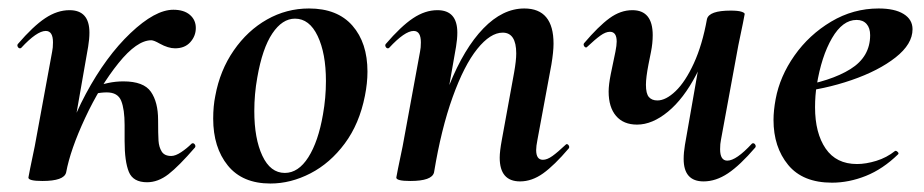

<svg xmlns="http://www.w3.org/2000/svg" viewBox="-20 -419 2180 453"><path d="M389 -396Q414 -396 428 -384Q442 -372 442 -353Q442 -334 429 -319.5Q416 -305 393 -305Q377 -305 357 -316Q343 -324 337 -324Q303 -324 259.5 -270Q216 -216 181 -141Q146 -66 136 -12L118 -14Q135 -109 182.5 -197.5Q230 -286 288 -341Q346 -396 389 -396ZM47 0 51 -21Q61 -68 62 -74L103 -297Q105 -306 105 -319Q105 -346 88 -346Q67 -346 30 -306Q29 -305 27 -305Q24 -305 22 -308.5Q20 -312 22 -315Q58 -357 86.5 -376Q115 -395 144 -395Q191 -395 191 -342Q191 -327 188 -309L136 -12Q131 8 80 8Q47 8 47 0ZM274 -86V-124Q274 -161 266 -181Q258 -201 232 -201Q219 -201 205 -198L200 -212Q235 -227 271 -227Q319 -227 336 -202.5Q353 -178 353 -136Q353 -102 354 -87Q355 -72 361.5 -61.5Q368 -51 384 -51Q394 -51 407.5 -60Q421 -69 432 -80Q433 -81 435 -81Q438 -81 440 -77.5Q442 -74 440 -71Q402 -27 377.5 -8Q353 11 327 11Q294 11 284 -13.5Q274 -38 274 -86Z M483 -139Q483 -169 488 -193Q499 -253 531.5 -300Q564 -347 610 -373Q656 -399 709 -399Q776 -399 811.5 -358.5Q847 -318 847 -250Q847 -223 841 -193Q828 -127 793.5 -80.5Q759 -34 712.5 -10Q666 14 618 14Q552 14 517.5 -28.5Q483 -71 483 -139ZM742 -149Q749 -188 749 -228Q749 -293 729.5 -334Q710 -375 676 -375Q646 -375 622.5 -340Q599 -305 587 -236Q580 -197 580 -157Q580 -92 599 -51.5Q618 -11 652 -11Q684 -11 707.5 -48Q731 -85 742 -149Z M1159 -47Q1159 -62 1164 -89L1193 -248Q1198 -276 1198 -293Q1198 -342 1166 -342Q1137 -342 1106 -303.5Q1075 -265 1048 -190Q1021 -115 1004 -12L986 -13Q1005 -131 1040 -218Q1075 -305 1120.5 -352Q1166 -399 1217 -399Q1286 -399 1286 -316Q1286 -297 1281 -267L1248 -89Q1245 -74 1245 -65Q1245 -42 1261 -42Q1271 -42 1283.5 -51Q1296 -60 1314 -77Q1316 -79 1317 -79Q1320 -79 1322 -75.5Q1324 -72 1322 -69Q1288 -29 1261.5 -10Q1235 9 1207 9Q1159 9 1159 -47ZM915 0 919 -21Q929 -68 930 -74L971 -297Q973 -306 973 -319Q973 -346 956 -346Q935 -346 898 -306Q897 -305 895 -305Q892 -305 890 -308.5Q888 -312 890 -315Q926 -357 954.5 -376Q983 -395 1012 -395Q1059 -395 1059 -342Q1059 -327 1056 -309L1004 -12Q999 8 948 8Q915 8 915 0Z M1416 -203Q1416 -219 1421 -244L1432 -297Q1435 -312 1435 -321Q1435 -344 1419 -344Q1409 -344 1396.5 -335Q1384 -326 1366 -309Q1364 -307 1363 -307Q1360 -307 1358 -310.5Q1356 -314 1358 -317Q1392 -357 1418 -376Q1444 -395 1472 -395Q1520 -395 1520 -336Q1520 -317 1516 -297L1510 -267Q1504 -236 1504 -219Q1504 -198 1511 -190Q1518 -182 1531 -182Q1551 -182 1574 -204Q1597 -226 1617 -269.5Q1637 -313 1648 -374L1667 -373Q1652 -299 1622.5 -242.5Q1593 -186 1556 -155.5Q1519 -125 1483 -125Q1451 -125 1433.5 -145.5Q1416 -166 1416 -203ZM1593 -44Q1593 -59 1596 -77L1648 -374Q1653 -394 1704 -394Q1721 -394 1729 -391.5Q1737 -389 1737 -386L1733 -365Q1723 -318 1722 -312L1681 -89Q1679 -80 1679 -67Q1679 -40 1696 -40Q1717 -40 1754 -80Q1755 -81 1757 -81Q1760 -81 1762 -77.5Q1764 -74 1762 -71Q1726 -29 1697.5 -10Q1669 9 1640 9Q1593 9 1593 -44Z M1805 -136Q1805 -158 1810 -185Q1820 -239 1854.5 -288Q1889 -337 1941 -368Q1993 -399 2053 -399Q2091 -399 2112 -386Q2133 -373 2133 -350Q2133 -315 2093 -283.5Q2053 -252 1989 -230Q1925 -208 1856 -201L1858 -214Q1940 -227 1986.5 -256Q2033 -285 2033 -336Q2033 -353 2024.5 -362.5Q2016 -372 2001 -372Q1968 -372 1943 -329Q1918 -286 1907 -218Q1903 -194 1903 -166Q1903 -105 1928 -68.5Q1953 -32 2002 -32Q2023 -32 2047.5 -39.5Q2072 -47 2092 -63H2093Q2096 -63 2098.5 -60Q2101 -57 2099 -55Q2063 -20 2023 -4Q1983 12 1943 12Q1874 12 1839.5 -30Q1805 -72 1805 -136Z"/></svg>

Font: Cormorant Garamond
Style: Bold Italic
Weight: 700
Italic angle: -10°
Designer: Christian Thalmann (Catharsis Fonts)
Foundry: Catharsis Fonts
Version: Version 4.000